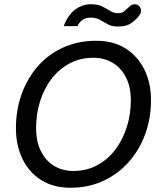

<svg xmlns="http://www.w3.org/2000/svg" viewBox="-20 -872 768 904"><path d="M312 12Q231 12 173.5 -24.5Q116 -61 85.5 -124.5Q55 -188 55 -268Q55 -355 82 -429.5Q109 -504 158.5 -560.5Q208 -617 278 -648.5Q348 -680 433 -680Q515 -680 572.5 -643Q630 -606 660.5 -543Q691 -480 691 -401Q691 -315 663.5 -240Q636 -165 585.5 -108.5Q535 -52 465.5 -20Q396 12 312 12ZM325 -67Q388 -67 438.5 -94.5Q489 -122 524 -169Q559 -216 577.5 -275.5Q596 -335 596 -399Q596 -464 572.5 -509Q549 -554 509 -577Q469 -600 420 -600Q357 -600 307 -573Q257 -546 222 -500Q187 -454 168.5 -394.5Q150 -335 150 -269Q150 -204 173.5 -158.5Q197 -113 236.5 -90Q276 -67 325 -67ZM536 -747Q507 -747 488 -757.5Q469 -768 451 -778.5Q433 -789 407 -789Q363 -789 345 -749H280Q300 -802 334 -827Q368 -852 408 -852Q441 -852 461.5 -841.5Q482 -831 499 -820.5Q516 -810 536 -810Q555 -810 566 -819.5Q577 -829 587 -839Q600 -852 614 -852Q627 -852 635.5 -843Q644 -834 644 -821Q644 -812 639 -804Q626 -784 601.5 -765.5Q577 -747 536 -747Z"/></svg>

Font: Atkinson Hyperlegible
Style: Italic
Weight: 400
Italic angle: -12°
Designer: Elliott Scott, Megan Eiswerth, Linus Boman, Theodore Petrosky
Foundry: Braille Institute
Version: Version 1.006; ttfautohint (v1.8.3)